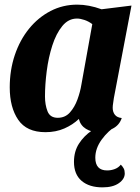

<svg xmlns="http://www.w3.org/2000/svg" viewBox="-20 -550 603 828"><path d="M176 20Q95 20 58.5 -33.5Q22 -87 22 -173Q22 -248 44 -313Q66 -378 105.5 -426.5Q145 -475 198 -502.5Q251 -530 313 -530Q363 -530 418 -510L547 -526L471 -127Q470 -118 468 -106Q466 -94 466 -85Q466 -67 475.5 -55Q485 -43 505 -41Q495 -10 465.5 5Q436 20 404 20Q374 20 350.5 5.5Q327 -9 320 -37Q294 -12 257.5 4Q221 20 176 20ZM229 -42Q261 -42 281.5 -65Q302 -88 314 -121Q326 -154 331 -185L378 -446Q362 -458 344 -464Q326 -470 312 -470Q275 -470 248.5 -437.5Q222 -405 205.5 -353.5Q189 -302 181.5 -243.5Q174 -185 174 -134Q174 -98 185 -70Q196 -42 229 -42ZM422 258Q365 258 332 230Q299 202 299 148Q299 103 320.5 69.5Q342 36 376 13Q410 -10 447 -22L486 -17V-11Q446 14 418.5 52Q391 90 391 130Q391 185 442 185Q459 185 475 179Q491 173 501 160Q509 168 513.5 176.5Q518 185 518 198Q518 222 492.5 240Q467 258 422 258Z"/></svg>

Font: Sansita Swashed SemiBold
Style: Regular
Weight: 600
Designer: Pablo Cosgaya
Foundry: Omnibus-Type
Version: Version 1.003; ttfautohint (v1.8.3)